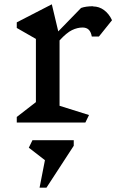

<svg xmlns="http://www.w3.org/2000/svg" viewBox="-20 -569 549 893"><path d="M501 -475 440 -399H407Q403 -421 392.5 -431Q382 -441 364 -441Q340 -441 315 -429Q290 -417 257 -381V-77L394 -34L377 1H58V-25L147 -94V-388L58 -439V-465L221 -549L251 -423L357 -532Q379 -540 414 -540L413 -539Q441 -539 464 -522Q487 -505 501 -475ZM323 109 196 304H164L189 176L114 118L131 83H323Z"/></svg>

Font: Inknut Antiqua Light
Style: Regular
Weight: 300
Designer: Claus Eggers Sørensen
Foundry: Claus Eggers Sørensen
Version: Version 1.003; ttfautohint (v1.8.2) -l 8 -r 50 -G 200 -x 14 